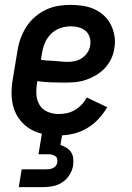

<svg xmlns="http://www.w3.org/2000/svg" viewBox="-20 -548 540 788"><path d="M220 8Q190 8 160.5 2.5Q131 -3 106.5 -17Q82 -31 64 -53Q46 -75 37 -102.5Q28 -130 27.5 -160.5Q27 -191 32 -221L52 -341Q56 -367 65 -391.5Q74 -416 88.5 -438.5Q103 -461 124 -479Q145 -497 169.5 -508.5Q194 -520 219.5 -524Q245 -528 270 -528Q296 -528 321 -524Q346 -520 368 -510Q390 -500 407.5 -483.5Q425 -467 435.5 -445.5Q446 -424 450 -399Q454 -374 449 -348Q446 -327 436 -306Q426 -285 410 -268Q394 -251 373.5 -239Q353 -227 332 -220Q311 -213 289 -211Q267 -209 245 -209Q217 -209 189 -210Q161 -211 133 -215L132 -207Q128 -183 129.5 -159.5Q131 -136 142.5 -117Q154 -98 175.5 -89Q197 -80 221 -80Q237 -80 254 -83.5Q271 -87 286.5 -96Q302 -105 315 -118.5Q328 -132 336 -148L420 -108Q405 -82 383.5 -59Q362 -36 335 -20.5Q308 -5 278.5 1.5Q249 8 220 8ZM258 -294Q273 -294 288.5 -297.5Q304 -301 317 -310Q330 -319 339 -332.5Q348 -346 350 -361Q353 -378 348.5 -394Q344 -410 332 -420.5Q320 -431 304 -435.5Q288 -440 271 -440Q249 -440 227 -432.5Q205 -425 188.5 -408Q172 -391 163.5 -370Q155 -349 152 -327L148 -303Q161 -300 175 -299.5Q189 -299 203 -298Q217 -297 230.5 -295.5Q244 -294 258 -294ZM57 220 69 147H169Q176 147 183.5 146Q191 145 198 141.5Q205 138 209.5 132Q214 126 215 119Q216 111 214.5 104Q213 97 207 93Q201 89 194 87Q187 85 180 85H138L152 0H236L228 47Q241 51 253 58.5Q265 66 272 77Q279 88 280.5 102.5Q282 117 280 131Q277 151 265.5 169.5Q254 188 236 200Q218 212 197.5 216Q177 220 157 220Z"/></svg>

Font: Iosevka SS18 Semibold
Style: Italic
Weight: 600
Italic angle: -9°
Monospace: yes
Designer: Belleve Invis
Foundry: Belleve Invis
Version: Version 25.1.1; ttfautohint (v1.8.4)